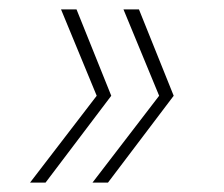

<svg xmlns="http://www.w3.org/2000/svg" viewBox="-20 -488 477 409"><path d="M77 -99H44L186 -284L110 -468H143L217 -284ZM210 -99H177L319 -284L243 -468H276L350 -284Z"/></svg>

Font: YamahaIndonesia935. App Thin
Style: Italic
Weight: 100
Italic angle: -10°
Designer: Dalton Maag Ltd
Foundry: Dalton Maag Ltd
Version: Version 1.002; January 01, 2024; Regular/Italic